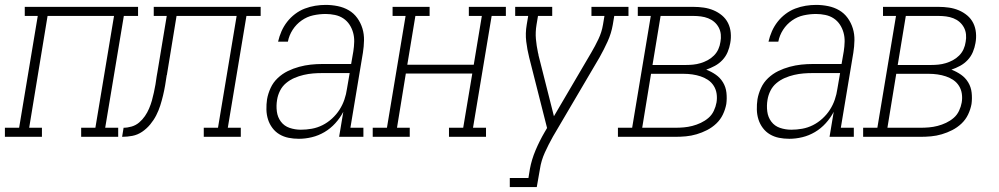

<svg xmlns="http://www.w3.org/2000/svg" viewBox="-54 -558 4074 783"><path d="M-34 0V-37H24L100 -493H47V-530H509V-493H451L375 -37H428V0H277V-37H335L411 -493H140L65 -37H117V0Z M444 0 450 -37Q466 -37 483 -42Q500 -47 513.5 -58.5Q527 -70 537 -84.5Q547 -99 554 -115.5Q561 -132 565.5 -148Q570 -164 573.5 -180.5Q577 -197 580 -213.5Q583 -230 585 -247Q586 -251 586.5 -255.5Q587 -260 588 -264L626 -493H573V-530H1009V-493H951L875 -37H928V0H777V-37H835L911 -493H666L627 -255Q627 -254 627 -254Q627 -254 627 -253L626 -252Q623 -231 619.5 -210.5Q616 -190 611 -169Q606 -148 599.5 -127.5Q593 -107 583 -87.5Q573 -68 558.5 -50.5Q544 -33 525.5 -20.5Q507 -8 486 -4Q465 0 444 0Z M1165 8Q1143 8 1123 4Q1103 0 1086 -10Q1069 -20 1057 -36Q1045 -52 1039 -71Q1033 -90 1032.5 -111Q1032 -132 1035 -153Q1039 -176 1049.5 -199Q1060 -222 1078.5 -239.5Q1097 -257 1119.5 -268Q1142 -279 1166 -285.5Q1190 -292 1213.5 -294.5Q1237 -297 1260 -297H1378L1387 -349Q1390 -368 1390.5 -387.5Q1391 -407 1386 -425Q1381 -443 1371 -458Q1361 -473 1346 -483Q1331 -493 1312 -497Q1293 -501 1274 -501Q1249 -501 1223.5 -495.5Q1198 -490 1176 -474.5Q1154 -459 1139.5 -436.5Q1125 -414 1120 -388H1080Q1085 -410 1094 -430.5Q1103 -451 1117 -469Q1131 -487 1149.5 -501Q1168 -515 1189 -523Q1210 -531 1231.5 -534.5Q1253 -538 1274 -538Q1299 -538 1323.5 -533Q1348 -528 1368.5 -516Q1389 -504 1403 -484.5Q1417 -465 1424 -442Q1431 -419 1430.5 -393.5Q1430 -368 1426 -343L1375 -37H1428V0H1329L1346 -102Q1333 -77 1313.5 -55.5Q1294 -34 1269.5 -19.5Q1245 -5 1218 1.5Q1191 8 1165 8ZM1173 -29Q1195 -29 1217.5 -33Q1240 -37 1261 -47.5Q1282 -58 1300 -74.5Q1318 -91 1330.5 -110.5Q1343 -130 1350.5 -152Q1358 -174 1361 -196L1372 -260H1260Q1241 -260 1222.5 -258.5Q1204 -257 1184.5 -252.5Q1165 -248 1146.5 -240Q1128 -232 1112.5 -219Q1097 -206 1088 -188Q1079 -170 1076 -151Q1072 -127 1075 -103.5Q1078 -80 1091.5 -62Q1105 -44 1127 -36.5Q1149 -29 1173 -29Z M1466 0V-37H1524L1600 -493H1547V-530H1698V-493H1640L1607 -294H1878L1911 -493H1858V-530H2009V-493H1951L1875 -37H1928V0H1777V-37H1835L1872 -258H1601L1565 -37H1617V0Z M2025 205V168H2101L2107 131Q2114 93 2130 55Q2146 17 2167 -19L2177 -36L2104 -324Q2096 -356 2092 -389Q2088 -422 2094 -457L2100 -493H2047V-530H2198V-493H2140L2134 -457Q2129 -427 2131.5 -399Q2134 -371 2140 -343V-342Q2140 -342 2140 -342Q2140 -342 2140 -342Q2141 -340 2141.5 -338Q2142 -336 2142 -333L2205 -84L2357 -343Q2373 -370 2386.5 -398.5Q2400 -427 2405 -457L2411 -493H2358V-530H2509V-493H2451L2445 -457Q2439 -422 2424 -389Q2409 -356 2391 -324L2201 -1Q2183 31 2168 64Q2153 97 2148 131L2135 205Z M2466 0V-37H2524L2600 -493H2547V-530H2774Q2795 -530 2816 -527Q2837 -524 2856 -516Q2875 -508 2890.5 -495Q2906 -482 2915 -464Q2924 -446 2926 -424.5Q2928 -403 2924 -382Q2921 -364 2913.5 -346Q2906 -328 2892.5 -313.5Q2879 -299 2861.5 -289.5Q2844 -280 2826 -274Q2847 -266 2865 -253.5Q2883 -241 2894.5 -222Q2906 -203 2908.5 -180Q2911 -157 2908 -134Q2904 -112 2894 -91Q2884 -70 2867 -54Q2850 -38 2829.5 -27.5Q2809 -17 2787 -10.5Q2765 -4 2743 -2Q2721 0 2699 0ZM2607 -293H2743Q2758 -293 2773 -294.5Q2788 -296 2803 -300.5Q2818 -305 2832 -312.5Q2846 -320 2857.5 -331.5Q2869 -343 2875.5 -357.5Q2882 -372 2884 -387Q2887 -402 2885.5 -417.5Q2884 -433 2877 -446Q2870 -459 2859 -468.5Q2848 -478 2834 -483.5Q2820 -489 2804.5 -491Q2789 -493 2774 -493H2640ZM2565 -37H2699Q2717 -37 2734.5 -38.5Q2752 -40 2769.5 -44.5Q2787 -49 2804 -57Q2821 -65 2835 -77Q2849 -89 2857 -106Q2865 -123 2868 -140Q2871 -158 2868.5 -175.5Q2866 -193 2857 -207.5Q2848 -222 2834 -231.5Q2820 -241 2803.5 -246.5Q2787 -252 2769.5 -254.5Q2752 -257 2734 -257H2601Z M3165 8Q3143 8 3123 4Q3103 0 3086 -10Q3069 -20 3057 -36Q3045 -52 3039 -71Q3033 -90 3032.5 -111Q3032 -132 3035 -153Q3039 -176 3049.5 -199Q3060 -222 3078.5 -239.5Q3097 -257 3119.5 -268Q3142 -279 3166 -285.5Q3190 -292 3213.5 -294.5Q3237 -297 3260 -297H3378L3387 -349Q3390 -368 3390.5 -387.5Q3391 -407 3386 -425Q3381 -443 3371 -458Q3361 -473 3346 -483Q3331 -493 3312 -497Q3293 -501 3274 -501Q3249 -501 3223.5 -495.5Q3198 -490 3176 -474.5Q3154 -459 3139.5 -436.5Q3125 -414 3120 -388H3080Q3085 -410 3094 -430.5Q3103 -451 3117 -469Q3131 -487 3149.5 -501Q3168 -515 3189 -523Q3210 -531 3231.5 -534.5Q3253 -538 3274 -538Q3299 -538 3323.5 -533Q3348 -528 3368.5 -516Q3389 -504 3403 -484.5Q3417 -465 3424 -442Q3431 -419 3430.5 -393.5Q3430 -368 3426 -343L3375 -37H3428V0H3329L3346 -102Q3333 -77 3313.5 -55.5Q3294 -34 3269.5 -19.5Q3245 -5 3218 1.5Q3191 8 3165 8ZM3173 -29Q3195 -29 3217.5 -33Q3240 -37 3261 -47.5Q3282 -58 3300 -74.5Q3318 -91 3330.5 -110.5Q3343 -130 3350.5 -152Q3358 -174 3361 -196L3372 -260H3260Q3241 -260 3222.5 -258.5Q3204 -257 3184.5 -252.5Q3165 -248 3146.5 -240Q3128 -232 3112.5 -219Q3097 -206 3088 -188Q3079 -170 3076 -151Q3072 -127 3075 -103.5Q3078 -80 3091.5 -62Q3105 -44 3127 -36.5Q3149 -29 3173 -29Z M3466 0V-37H3524L3600 -493H3547V-530H3774Q3795 -530 3816 -527Q3837 -524 3856 -516Q3875 -508 3890.5 -495Q3906 -482 3915 -464Q3924 -446 3926 -424.5Q3928 -403 3924 -382Q3921 -364 3913.5 -346Q3906 -328 3892.5 -313.5Q3879 -299 3861.5 -289.5Q3844 -280 3826 -274Q3847 -266 3865 -253.5Q3883 -241 3894.5 -222Q3906 -203 3908.5 -180Q3911 -157 3908 -134Q3904 -112 3894 -91Q3884 -70 3867 -54Q3850 -38 3829.5 -27.5Q3809 -17 3787 -10.5Q3765 -4 3743 -2Q3721 0 3699 0ZM3607 -293H3743Q3758 -293 3773 -294.5Q3788 -296 3803 -300.5Q3818 -305 3832 -312.5Q3846 -320 3857.5 -331.5Q3869 -343 3875.5 -357.5Q3882 -372 3884 -387Q3887 -402 3885.5 -417.5Q3884 -433 3877 -446Q3870 -459 3859 -468.5Q3848 -478 3834 -483.5Q3820 -489 3804.5 -491Q3789 -493 3774 -493H3640ZM3565 -37H3699Q3717 -37 3734.5 -38.5Q3752 -40 3769.5 -44.5Q3787 -49 3804 -57Q3821 -65 3835 -77Q3849 -89 3857 -106Q3865 -123 3868 -140Q3871 -158 3868.5 -175.5Q3866 -193 3857 -207.5Q3848 -222 3834 -231.5Q3820 -241 3803.5 -246.5Q3787 -252 3769.5 -254.5Q3752 -257 3734 -257H3601Z"/></svg>

Font: Iosevka Curly Slab XLtObl
Style: Regular
Weight: 200
Italic angle: -9°
Monospace: yes
Designer: Belleve Invis
Foundry: Belleve Invis
Version: Version 11.1.0; ttfautohint (v1.8.3)